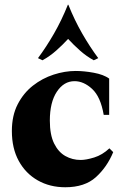

<svg xmlns="http://www.w3.org/2000/svg" viewBox="-20 -774 521 809"><path d="M255 15Q190 15 139 -14Q88 -43 59 -96Q30 -149 30 -222Q30 -287 54.5 -334.5Q79 -382 118.5 -413Q158 -444 205.5 -459.5Q253 -475 299 -475Q334 -475 375 -467.5Q416 -460 440 -443V-290H417Q404 -366 368.5 -399Q333 -432 294 -432Q249 -432 219.5 -387.5Q190 -343 190 -266Q190 -206 208 -169.5Q226 -133 255.5 -116.5Q285 -100 320 -100Q343 -100 377 -110.5Q411 -121 441 -149L457 -133Q431 -70 384 -27.5Q337 15 255 15ZM375 -520Q344 -537 317 -561Q290 -585 267 -610Q244 -585 217 -561Q190 -537 159 -520L140 -529Q175 -576 207.5 -632.5Q240 -689 266 -754H268Q294 -689 326.5 -632.5Q359 -576 394 -529Z"/></svg>

Font: Bona Nova
Style: Bold
Weight: 700
Designer: Mateusz Machalski
Foundry: Capitalics
Version: Version 4.001; ttfautohint (v1.8.3)